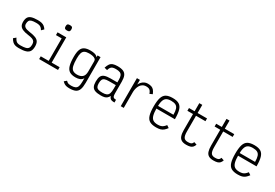

<svg xmlns="http://www.w3.org/2000/svg" viewBox="71 -2163 5257 3666"><g transform="rotate(30 2700.0 -330.0)"><path d="M275 14Q226 14 192.5 4Q159 -6 134 -30Q109 -54 86 -95L138 -138Q155 -103 172.5 -83Q190 -63 214.5 -55Q239 -47 275 -47Q348 -47 389.5 -58Q431 -69 448 -96Q465 -123 465 -170Q465 -212 450.5 -236Q436 -260 401 -273Q366 -286 304 -294Q227 -304 181.5 -324Q136 -344 116 -377Q96 -410 96 -456Q96 -523 117.5 -561Q139 -599 189 -615.5Q239 -632 325 -632Q377 -632 411.5 -623.5Q446 -615 472 -595Q498 -575 521 -540L473 -493Q455 -524 436 -540.5Q417 -557 391 -564Q365 -571 325 -571Q262 -571 226.5 -561Q191 -551 176.5 -525.5Q162 -500 162 -456Q162 -415 193.5 -391Q225 -367 306 -356Q391 -345 440 -324.5Q489 -304 510 -267.5Q531 -231 531 -170Q531 -101 507 -61Q483 -21 427 -3.5Q371 14 275 14Z M893 0V-599L934 -557H767V-618H959V0ZM718 0V-61H1134V0ZM905 -737Q869 -737 855.5 -750Q842 -763 842 -797Q842 -831 855.5 -843.5Q869 -856 905 -856Q941 -856 954.5 -843.5Q968 -831 968 -797Q968 -763 954.5 -750Q941 -737 905 -737Z M1498 196Q1459 196 1431.5 190Q1404 184 1382 170.5Q1360 157 1337 133L1386 92Q1402 109 1417 118Q1432 127 1451 131Q1470 135 1498 135Q1556 135 1589 119.5Q1622 104 1635.5 64.5Q1649 25 1649 -42V-116Q1627 -76 1586.5 -59.5Q1546 -43 1491 -43Q1407 -43 1358.5 -73.5Q1310 -104 1289 -175.5Q1268 -247 1268 -370Q1268 -468 1289 -525Q1310 -582 1358.5 -607Q1407 -632 1491 -632Q1545 -632 1585.5 -620Q1626 -608 1649 -577V-618H1715V-51Q1715 41 1695 95.5Q1675 150 1627.5 173Q1580 196 1498 196ZM1491 -104Q1565 -104 1607 -141Q1649 -178 1649 -266V-491Q1649 -520 1628 -538Q1607 -556 1571.5 -563.5Q1536 -571 1491 -571Q1432 -571 1397 -552.5Q1362 -534 1348 -490.5Q1334 -447 1334 -370Q1334 -269 1348 -210.5Q1362 -152 1397 -128Q1432 -104 1491 -104Z M2084 14Q2003 14 1955.5 -3.5Q1908 -21 1888 -61Q1868 -101 1868 -170Q1868 -244 1888 -285.5Q1908 -327 1955.5 -344Q2003 -361 2084 -361H2234V-416Q2234 -474 2220.5 -507Q2207 -540 2174.5 -554Q2142 -568 2084 -568Q2041 -568 2015 -559Q1989 -550 1973 -528Q1957 -506 1946 -466L1882 -482Q1899 -538 1922.5 -571Q1946 -604 1985 -618Q2024 -632 2084 -632Q2166 -632 2213 -611Q2260 -590 2280 -542.5Q2300 -495 2300 -416V-160Q2300 -119 2306.5 -97.5Q2313 -76 2330.5 -68Q2348 -60 2378 -61V0Q2322 1 2295 -15Q2268 -31 2256 -74Q2238 -41 2215.5 -21.5Q2193 -2 2161.5 6Q2130 14 2084 14ZM2084 -47Q2142 -47 2174.5 -62.5Q2207 -78 2220.5 -115.5Q2234 -153 2234 -219V-301H2084Q2026 -301 1993.5 -289.5Q1961 -278 1947.5 -250Q1934 -222 1934 -170Q1934 -123 1947.5 -96Q1961 -69 1993.5 -58Q2026 -47 2084 -47Z M2517 0V-618H2583V-514Q2595 -543 2619 -570Q2643 -597 2677 -614.5Q2711 -632 2752 -632Q2801 -632 2834 -620Q2867 -608 2890 -580.5Q2913 -553 2933 -504L2874 -477Q2861 -514 2845.5 -534Q2830 -554 2808 -562.5Q2786 -571 2752 -571Q2704 -571 2671 -549Q2638 -527 2619 -493Q2600 -459 2591.5 -420.5Q2583 -382 2583 -349V0Z M3302 14Q3211 14 3159 -15.5Q3107 -45 3085 -116Q3063 -187 3063 -309Q3063 -432 3085 -502.5Q3107 -573 3159 -602.5Q3211 -632 3302 -632Q3392 -632 3443 -602Q3494 -572 3515.5 -499.5Q3537 -427 3537 -301H3092V-361H3470Q3470 -441 3454.5 -486.5Q3439 -532 3402.5 -551.5Q3366 -571 3302 -571Q3236 -571 3198.5 -548Q3161 -525 3145 -470Q3129 -415 3129 -318Q3129 -215 3145 -156Q3161 -97 3198.5 -72Q3236 -47 3302 -47Q3340 -47 3367.5 -54.5Q3395 -62 3418.5 -80.5Q3442 -99 3466 -131L3519 -95Q3489 -54 3459.5 -30Q3430 -6 3393 4Q3356 14 3302 14Z M3965 14Q3899 14 3860 -9Q3821 -32 3804 -81.5Q3787 -131 3787 -211V-560H3663V-621H3787V-800H3853V-621H4061V-560H3853V-211Q3853 -123 3877.5 -85Q3902 -47 3965 -47Q4000 -47 4021.5 -52.5Q4043 -58 4055 -71Q4067 -84 4076 -108L4138 -87Q4125 -49 4104.5 -27Q4084 -5 4050.5 4.5Q4017 14 3965 14Z M4565 14Q4499 14 4460 -9Q4421 -32 4404 -81.5Q4387 -131 4387 -211V-560H4263V-621H4387V-800H4453V-621H4661V-560H4453V-211Q4453 -123 4477.5 -85Q4502 -47 4565 -47Q4600 -47 4621.5 -52.5Q4643 -58 4655 -71Q4667 -84 4676 -108L4738 -87Q4725 -49 4704.5 -27Q4684 -5 4650.5 4.5Q4617 14 4565 14Z M5102 14Q5011 14 4959 -15.5Q4907 -45 4885 -116Q4863 -187 4863 -309Q4863 -432 4885 -502.5Q4907 -573 4959 -602.5Q5011 -632 5102 -632Q5192 -632 5243 -602Q5294 -572 5315.5 -499.5Q5337 -427 5337 -301H4892V-361H5270Q5270 -441 5254.5 -486.5Q5239 -532 5202.5 -551.5Q5166 -571 5102 -571Q5036 -571 4998.5 -548Q4961 -525 4945 -470Q4929 -415 4929 -318Q4929 -215 4945 -156Q4961 -97 4998.5 -72Q5036 -47 5102 -47Q5140 -47 5167.5 -54.5Q5195 -62 5218.5 -80.5Q5242 -99 5266 -131L5319 -95Q5289 -54 5259.5 -30Q5230 -6 5193 4Q5156 14 5102 14Z"/></g></svg>

Font: Victor Mono Light
Style: Regular
Weight: 300
Monospace: yes
Designer: Rune Bjørnerås
Version: Version 1.561;gftools[0.9.30]